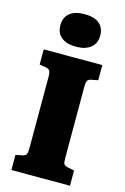

<svg xmlns="http://www.w3.org/2000/svg" viewBox="-140 -1013 702 1076"><g transform="rotate(15 211.0 -475.0)"><path d="M41 0V-88L77 -95Q97 -99 102 -109.5Q107 -120 107 -145V-558Q107 -584 101 -593.5Q95 -603 73 -607L41 -612V-700H381V-612L345 -605Q327 -602 321 -592.5Q315 -583 315 -555V-142Q315 -116 320.5 -107.5Q326 -99 347 -95L381 -88V0ZM212 -761Q157 -761 126.5 -785.5Q96 -810 96 -856Q96 -900 125.5 -925Q155 -950 212 -950Q269 -950 298 -925.5Q327 -901 327 -856Q327 -811 296 -786Q265 -761 212 -761Z"/></g></svg>

Font: Literata 12pt ExtraBold
Style: Regular
Weight: 800
Designer: Latin by Veronika Burian and Jose Scaglione. Greek by Irene Vlachou. Cyrillic by Vera Evstafieva.
Foundry: TypeTogether
Version: Version 3.002